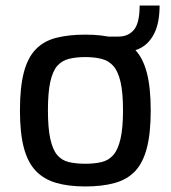

<svg xmlns="http://www.w3.org/2000/svg" viewBox="-20 -667 616 693"><path d="M288 6Q227 6 182.5 -7Q138 -20 109 -50.5Q80 -81 66 -134Q52 -187 52 -268Q52 -352 66 -405.5Q80 -459 109 -489Q138 -519 183 -530.5Q228 -542 288 -542Q348 -542 393 -530Q438 -518 467 -488Q496 -458 510 -404.5Q524 -351 524 -268Q524 -186 510 -132.5Q496 -79 467.5 -49Q439 -19 394 -6.5Q349 6 288 6ZM288 -76Q321 -76 346.5 -82Q372 -88 389 -107.5Q406 -127 415 -166Q424 -205 424 -269Q424 -333 415 -371.5Q406 -410 389 -429Q372 -448 346.5 -454.5Q321 -461 288 -461Q254 -461 228.5 -454.5Q203 -448 186.5 -429Q170 -410 161.5 -371.5Q153 -333 153 -269Q153 -205 161.5 -166Q170 -127 186.5 -107.5Q203 -88 228.5 -82Q254 -76 288 -76ZM319 -479V-535H408Q443 -535 463.5 -559.5Q484 -584 484 -647H556Q556 -587 538.5 -550Q521 -513 491.5 -496Q462 -479 425 -479Z"/></svg>

Font: Exo Thin Medium
Style: Regular
Weight: 500
Version: Version 2.000